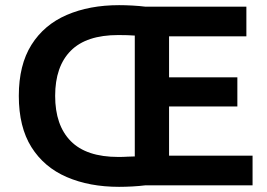

<svg xmlns="http://www.w3.org/2000/svg" viewBox="-20 -719 1035 745"><path d="M442 6Q327 6 239 -32Q151 -70 102 -148Q53 -226 53 -347Q53 -467 102 -545Q151 -623 239 -661Q327 -699 442 -699Q466 -699 493.5 -697.5Q521 -696 545 -693H936V-578H636V-419H901V-306H636V-115H960V0H545Q521 3 493.5 4.5Q466 6 442 6ZM439 -110Q460 -110 473.5 -111Q487 -112 503 -112V-581Q486 -582 474 -582.5Q462 -583 439 -583Q315 -583 254.5 -522Q194 -461 194 -347Q194 -233 254.5 -171.5Q315 -110 439 -110Z"/></svg>

Font: Ubuntu Sans
Style: Bold
Weight: 700
Designer: Dalton Maag Ltd
Foundry: Dalton Maag Ltd
Version: Version 1.006; ttfautohint (v1.8.4.7-5d5b)